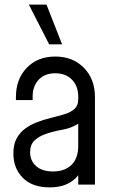

<svg xmlns="http://www.w3.org/2000/svg" viewBox="-20 -800 494 832"><path d="M195 12Q120 12 79 -29.2Q38 -70.5 38 -134.5Q38 -174 52.2 -200.2Q66.5 -226.5 89.5 -243Q112.5 -259.5 138 -269.5Q168.5 -281.5 200.2 -289Q232 -296.5 258.8 -304.8Q285.5 -313 302.2 -327.5Q319 -342 319 -368.5V-381.5Q319 -427 291.8 -454.8Q264.5 -482.5 219.5 -482.5Q174 -482.5 147.8 -454.8Q121.5 -427 121.5 -381.5V-366.5H49V-379Q49 -457.5 96 -506.2Q143 -555 219.5 -555Q295.5 -555 343.5 -506.2Q391.5 -457.5 391.5 -379V0H319V-40.5Q277 12.5 195 12ZM210 -57Q260.5 -57 289.8 -85.5Q319 -114 319 -168V-264Q288.5 -244.5 251 -238Q213.5 -231.5 179.5 -220Q149 -209.5 129.8 -191.5Q110.5 -173.5 110.5 -140Q110.5 -103.5 136.5 -80.2Q162.5 -57 210 -57ZM193 -608 105 -780H181.5L249 -608Z"/></svg>

Font: Mohave
Style: Regular
Weight: 400
Designer: Gumpita Rahayu
Foundry: Tokotype
Version: Version 2.003; ttfautohint (v1.8.3)